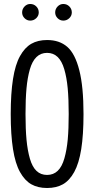

<svg xmlns="http://www.w3.org/2000/svg" viewBox="-20 -940 476 970"><path d="M217.8 9.8Q171.4 9.8 138.2 -9Q105 -27.8 81.1 -70.8Q57.1 -113.8 45.7 -186.5Q34.2 -259.3 34.2 -363.8Q34.2 -468.3 45.7 -541Q57.1 -613.8 81.1 -656.7Q105 -699.7 138.2 -718.8Q171.4 -737.8 217.8 -737.8Q280.3 -737.8 319.8 -703.4Q359.4 -668.9 380.6 -585.4Q401.9 -502 401.9 -363.8Q401.9 -258.8 390.4 -186.5Q378.9 -114.3 355 -71Q331.1 -27.8 297.9 -9Q264.6 9.8 217.8 9.8ZM91.8 -877Q91.8 -894.5 104 -907.2Q116.2 -919.9 132.8 -919.9Q150.9 -919.9 163.3 -907.5Q175.8 -895 175.8 -877Q175.8 -860.4 163.1 -848.1Q150.4 -835.9 132.8 -835.9Q116.2 -835.9 104 -848.1Q91.8 -860.4 91.8 -877ZM108.9 -363.8Q108.9 -287.6 114 -233.6Q119.1 -179.7 131.1 -138.2Q143.1 -96.7 164.6 -76.4Q186 -56.2 217.8 -56.2Q250 -56.2 271.7 -77.1Q293.5 -98.1 305.4 -140.4Q317.4 -182.6 322.3 -235.8Q327.1 -289.1 327.1 -363.8Q327.1 -439.9 322 -494.4Q316.9 -548.8 304.7 -590.3Q292.5 -631.8 271 -652.3Q249.5 -672.9 217.8 -672.9Q186 -672.9 164.3 -651.9Q142.6 -630.9 130.6 -588.9Q118.7 -546.9 113.8 -492.9Q108.9 -439 108.9 -363.8ZM258.8 -877Q258.8 -894.5 271 -907.2Q283.2 -919.9 299.8 -919.9Q317.9 -919.9 330.3 -907.5Q342.8 -895 342.8 -877Q342.8 -860.4 330.1 -848.1Q317.4 -835.9 299.8 -835.9Q283.2 -835.9 271 -848.1Q258.8 -860.4 258.8 -877Z"/></svg>

Font: Lumene Sans Condensed
Style: Regular
Weight: 400
Width: 3
Designer: Deni Anggara
Version: Version 1.003;Glyphs 3.1.2 (3151)